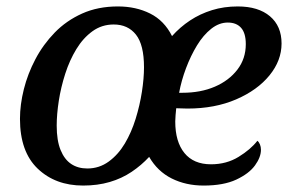

<svg xmlns="http://www.w3.org/2000/svg" viewBox="-20 -566 910 596"><path d="M238 10Q152 10 97 -42.5Q42 -95 42 -197Q42 -241 54 -289Q66 -337 90 -382.5Q114 -428 150 -465Q186 -502 235 -524Q284 -546 346 -546Q402 -546 446 -524Q490 -502 514 -454Q539 -482 570 -502.5Q601 -523 638 -534.5Q675 -546 718 -546Q782 -546 818 -515.5Q854 -485 854 -431Q854 -378 816.5 -332Q779 -286 713 -257.5Q647 -229 562 -229Q554 -229 543.5 -229.5Q533 -230 527 -230Q526 -219 525 -208.5Q524 -198 524 -189Q524 -126 552.5 -91Q581 -56 635 -56Q683 -56 720.5 -79Q758 -102 779 -129Q784 -125 787 -117.5Q790 -110 790 -101Q790 -78 771.5 -52.5Q753 -27 713.5 -8.5Q674 10 612 10Q557 10 513 -12Q469 -34 443 -79Q419 -53 388.5 -32.5Q358 -12 320.5 -1Q283 10 238 10ZM251 -43Q288 -43 317.5 -64.5Q347 -86 367.5 -120.5Q388 -155 401 -197Q414 -239 420.5 -281Q427 -323 427 -357Q427 -427 402 -458.5Q377 -490 333 -490Q296 -490 267 -469Q238 -448 217 -413.5Q196 -379 182.5 -337Q169 -295 162.5 -253Q156 -211 156 -176Q156 -130 168 -100.5Q180 -71 201 -57Q222 -43 251 -43ZM546 -278Q603 -278 647 -297Q691 -316 717 -350Q743 -384 743 -429Q743 -463 728.5 -479.5Q714 -496 687 -496Q660 -496 635.5 -476.5Q611 -457 591.5 -425Q572 -393 557.5 -354.5Q543 -316 536 -278Z"/></svg>

Font: ET Text
Style: Italic
Weight: 470
Italic angle: -12°
Designer: Monotype Design Team
Foundry: Monotype Imaging Inc.
Version: Version 2.009